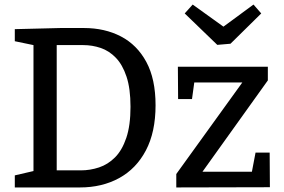

<svg xmlns="http://www.w3.org/2000/svg" viewBox="-20 -823 1245 843"><path d="M348 -700Q440 -700 511 -663Q582 -626 622.5 -551Q663 -476 663 -361Q663 -243 620.5 -162.5Q578 -82 503 -41Q428 0 331 0H45V-53L127 -72V-625L45 -642V-695L246 -700ZM335 -75Q376 -75 415 -88Q454 -101 485 -132Q516 -163 534.5 -217.5Q553 -272 553 -354Q553 -434 535.5 -486.5Q518 -539 488.5 -569.5Q459 -600 422 -612.5Q385 -625 346 -625H229V-75ZM1164 -153 1165 -1 754 0V-59L1044 -461H833L823 -388H762L761 -530H1156V-470L869 -69H1086L1102 -153ZM1093 -803 1127 -764 992 -631 934 -626 791 -764 826 -803 961 -706Z"/></svg>

Font: Bitter Medium
Style: Regular
Weight: 500
Designer: Sol Matas, and Bitter project Authors
Foundry: Sol Matas
Version: Version 2.001